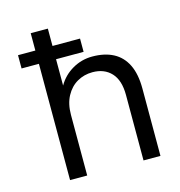

<svg xmlns="http://www.w3.org/2000/svg" viewBox="-107 -815 850 909"><g transform="rotate(-15 318.0 -360.0)"><path d="M40 -570V-635H344V-570ZM125 0V-720H209V-441Q235 -486 280 -512Q325 -538 377 -538Q438 -538 480.5 -515.5Q523 -493 545.5 -447Q568 -401 568 -330V0H485V-321Q485 -393 451 -429.5Q417 -466 359 -466Q318 -466 284 -446.5Q250 -427 229.5 -389Q209 -351 209 -297V0Z"/></g></svg>

Font: DM Sans 9pt
Style: Regular
Weight: 400
Designer: Colophon Foundry, Jonny Pinhorn
Foundry: Colophon Foundry
Version: Version 4.004;gftools[0.9.30]